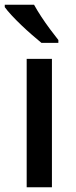

<svg xmlns="http://www.w3.org/2000/svg" viewBox="-29 -786 321 806"><path d="M189 0H83V-539H189ZM114 -766Q126 -744 144 -716.5Q162 -689 181.5 -663Q201 -637 216 -618V-606H145Q128 -620 105.5 -639.5Q83 -659 60.5 -680.5Q38 -702 19.5 -722Q1 -742 -9 -756V-766Z"/></svg>

Font: Noto Sans Devanagari Medium
Style: Regular
Weight: 500
Version: Version 2.003